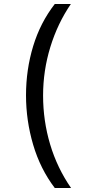

<svg xmlns="http://www.w3.org/2000/svg" viewBox="-20 -812 459 967"><path d="M256 135Q183 39 147 -83Q111 -205 111 -332Q111 -461 147 -579.5Q183 -698 256 -792H337Q270 -694 233.5 -575Q197 -456 197 -331Q197 -204 232.5 -85Q268 34 338 135Z"/></svg>

Font: malayalam15
Style: Book
Weight: 400
Designer: Jelle Bosma - Monotype Design Team
Foundry: Monotype Imaging Inc.
Version: Version 2.003